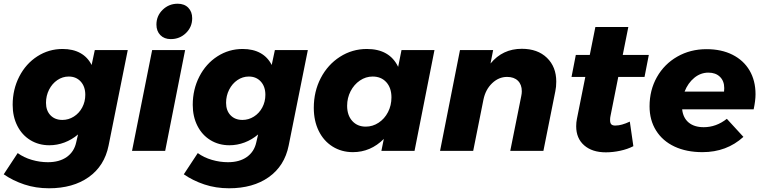

<svg xmlns="http://www.w3.org/2000/svg" viewBox="-42 -810 4099 1031"><path d="M-22 126 53 12Q86 36 129 48.5Q172 61 215 61Q277 61 316.5 33Q356 5 367 -45L377 -88Q344 -60 304.5 -45Q265 -30 223 -30Q166 -30 121 -57.5Q76 -85 51 -134.5Q26 -184 26 -247Q26 -330 61.5 -399Q97 -468 158.5 -507.5Q220 -547 294 -547Q350 -547 389.5 -525Q429 -503 450 -461L467 -541H644L541 -28Q519 81 434.5 141Q350 201 221 201Q150 201 88.5 180.5Q27 160 -22 126ZM416 -301Q416 -345 391.5 -372Q367 -399 327 -399Q294 -399 266 -380Q238 -361 221.5 -328.5Q205 -296 205 -258Q205 -216 229 -191Q253 -166 293 -166Q326 -166 354.5 -184Q383 -202 399.5 -233Q416 -264 416 -301Z M952 -541 845 0H667L775 -541ZM990 -712Q990 -665 956.5 -632.5Q923 -600 875 -600Q840 -600 819 -621.5Q798 -643 798 -678Q798 -725 831.5 -757.5Q865 -790 912 -790Q948 -790 969 -768.5Q990 -747 990 -712Z M945 126 1020 12Q1053 36 1096 48.5Q1139 61 1182 61Q1244 61 1283.5 33Q1323 5 1334 -45L1344 -88Q1311 -60 1271.5 -45Q1232 -30 1190 -30Q1133 -30 1088 -57.5Q1043 -85 1018 -134.5Q993 -184 993 -247Q993 -330 1028.5 -399Q1064 -468 1125.5 -507.5Q1187 -547 1261 -547Q1317 -547 1356.5 -525Q1396 -503 1417 -461L1434 -541H1611L1508 -28Q1486 81 1401.5 141Q1317 201 1188 201Q1117 201 1055.5 180.5Q994 160 945 126ZM1383 -301Q1383 -345 1358.5 -372Q1334 -399 1294 -399Q1261 -399 1233 -380Q1205 -361 1188.5 -328.5Q1172 -296 1172 -258Q1172 -216 1196 -191Q1220 -166 1260 -166Q1293 -166 1321.5 -184Q1350 -202 1366.5 -233Q1383 -264 1383 -301Z M1643 -231Q1643 -319 1680.5 -391Q1718 -463 1783.5 -505Q1849 -547 1928 -547Q2050 -547 2096 -451L2114 -541H2291L2184 0H2006L2019 -64Q1948 7 1853 7Q1792 7 1744 -23Q1696 -53 1669.5 -107Q1643 -161 1643 -231ZM2060 -287Q2060 -338 2032.5 -368.5Q2005 -399 1959 -399Q1922 -399 1890.5 -377.5Q1859 -356 1840.5 -320Q1822 -284 1822 -242Q1822 -191 1849.5 -160.5Q1877 -130 1922 -130Q1959 -130 1991 -151Q2023 -172 2041.5 -208Q2060 -244 2060 -287Z M2945 -372Q2945 -343 2940 -320L2876 0H2698L2757 -294Q2760 -308 2760 -320Q2760 -356 2739 -376.5Q2718 -397 2681 -397Q2636 -397 2600.5 -363Q2565 -329 2554 -275L2499 0H2321L2428 -541H2606L2592 -469Q2657 -548 2760 -548Q2845 -548 2895 -499.5Q2945 -451 2945 -372Z M3236 -186Q3234 -178 3234 -165Q3234 -148 3241.5 -141.5Q3249 -135 3265 -136Q3295 -136 3340 -157L3359 -25Q3328 -9 3288.5 -0.5Q3249 8 3211 8Q3138 8 3095 -29.5Q3052 -67 3052 -132Q3052 -153 3056 -172L3101 -397H3027L3050 -515H3125L3155 -665H3332L3302 -515H3442L3419 -397H3278Z M4015 -304Q4015 -270 4005 -223H3621Q3626 -177 3656 -152Q3686 -127 3737 -127Q3804 -127 3861 -172L3950 -75Q3860 7 3730 7Q3644 7 3580 -23Q3516 -53 3481 -109Q3446 -165 3446 -239Q3446 -326 3485.5 -396Q3525 -466 3595 -506Q3665 -546 3752 -546Q3832 -546 3891.5 -516Q3951 -486 3983 -431.5Q4015 -377 4015 -304ZM3847 -337Q3847 -375 3824 -397.5Q3801 -420 3762 -420Q3720 -420 3686 -392Q3652 -364 3634 -318H3846Q3847 -324 3847 -337Z"/></svg>

Font: Gontserrat
Style: Bold Italic
Weight: 700
Italic angle: -11.3°
Designer: Julieta Ulanovsky
Foundry: Julieta Ulanovsky
Version: Version 6.001